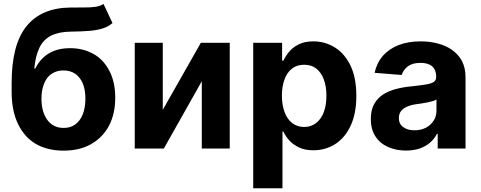

<svg xmlns="http://www.w3.org/2000/svg" viewBox="-20 -766 2478 990"><path d="M513.7 -745.6 560.1 -647Q537.1 -627.9 508.8 -619.1Q478 -609.9 441.9 -606.9Q399.4 -603.5 347.2 -603Q284.7 -602.5 244.1 -582.5Q204.6 -563 184.1 -521.5Q163.1 -479 156.7 -412.6H162.1Q186.5 -462.9 231.4 -490.2Q275.9 -517.6 341.8 -517.6Q409.7 -517.6 463.9 -486.8Q515.1 -457.5 544.9 -398.9Q574.2 -341.8 574.2 -262.2Q574.2 -179.2 542 -117.7Q510.3 -57.6 449.7 -22.9Q390.6 10.7 307.6 10.7Q224.6 10.7 165 -23.9Q106 -58.1 72.8 -127Q40 -195.3 40 -293.5V-338.4Q40 -536.1 116.7 -630.9Q193.4 -725.6 342.3 -727.1Q395 -728 415.5 -727.5Q445.3 -727.1 473.1 -731Q496.6 -734.4 513.7 -745.6ZM308.1 -106.4Q343.8 -106.4 368.2 -124.5Q393.1 -142.6 406.7 -176.3Q420.4 -211.4 420.4 -257.3Q420.4 -303.2 406.7 -336.4Q392.6 -368.7 367.7 -385.7Q342.3 -402.8 307.6 -402.8Q281.2 -402.8 260.3 -393.1Q238.8 -383.3 224.6 -365.2Q210.4 -347.7 202.1 -319.3Q193.8 -291.5 193.8 -257.3Q193.8 -188.5 224.6 -147Q254.9 -106.4 308.1 -106.4Z M819.3 -545.4V-199.7L1015.6 -545.4H1164.6V0H1020.5V-347.2L824.7 0H674.8V-545.4Z M1436.5 204.6H1285.6V-545.4H1434.6V-453.6H1441.4Q1452.6 -477.1 1470.7 -499Q1488.8 -521.5 1520 -537.1Q1550.3 -552.7 1596.7 -552.7Q1655.3 -552.7 1706.5 -521.5Q1757.3 -489.7 1787.1 -428.2Q1817.4 -365.2 1817.4 -272Q1817.4 -180.7 1788.1 -118.2Q1759.3 -55.7 1709 -23.4Q1658.7 8.8 1596.2 8.8Q1551.3 8.8 1521.5 -5.9Q1490.2 -21 1471.2 -42.5Q1452.1 -63.5 1441.4 -87.4H1436.5ZM1433.6 -272.9Q1433.6 -225.1 1447.3 -188Q1460.4 -151.9 1486.3 -131.8Q1512.2 -111.3 1548.3 -111.3Q1584.5 -111.3 1610.8 -132.3Q1637.2 -153.3 1649.9 -189Q1663.1 -224.6 1663.1 -272.9Q1663.1 -319.8 1649.9 -356Q1636.7 -391.6 1611.3 -412.1Q1586.4 -432.1 1548.3 -432.1Q1510.7 -432.1 1486.3 -412.6Q1460 -392.6 1447.3 -357.4Q1433.6 -320.3 1433.6 -272.9Z M2073.2 10.3Q2022 10.3 1980.5 -8.3Q1939.5 -26.4 1916 -62.5Q1892.1 -98.1 1892.1 -152.3Q1892.1 -198.2 1908.7 -228.5Q1925.8 -259.8 1954.6 -278.3Q1984.4 -297.4 2020 -306.6Q2059.6 -316.9 2097.2 -320.3Q2151.4 -326.2 2173.8 -330.1Q2203.1 -334.5 2216.3 -343.3Q2229 -351.6 2229 -369.1V-371.6Q2229 -405.3 2208.5 -423.8Q2187.5 -441.9 2148.4 -441.9Q2107.4 -441.9 2083.5 -424.3Q2059.1 -405.8 2051.3 -379.4L1911.6 -390.6Q1922.9 -441.9 1953.1 -477.1Q1985.4 -513.7 2034.2 -533.2Q2083.5 -552.7 2148.9 -552.7Q2195.3 -552.7 2236.3 -542Q2279.8 -530.8 2310.5 -508.8Q2343.8 -485.4 2361.8 -451.7Q2380.4 -416 2380.4 -367.7V0H2236.8V-75.7H2232.9Q2219.7 -49.8 2197.8 -30.8Q2176.8 -12.2 2144.5 -0.5Q2114.3 10.3 2073.2 10.3ZM2116.7 -94.2Q2150.4 -94.2 2175.8 -107.4Q2200.7 -120.1 2215.8 -143.6Q2230.5 -166 2230.5 -194.8V-252.9Q2225.1 -249 2210.9 -244.6Q2195.3 -240.2 2183.6 -237.8Q2163.1 -233.9 2152.8 -232.4Q2144 -231 2125 -228.5Q2099.1 -225.1 2078.6 -215.8Q2057.6 -206.5 2047.9 -193.4Q2036.6 -178.2 2036.6 -157.2Q2036.6 -126.5 2059.6 -110.4Q2081.1 -94.2 2116.7 -94.2Z"/></svg>

Font: My Font
Style: Bold
Weight: 500
Designer: Rasmus Andersson
Foundry: rsms
Version: Version 0.001